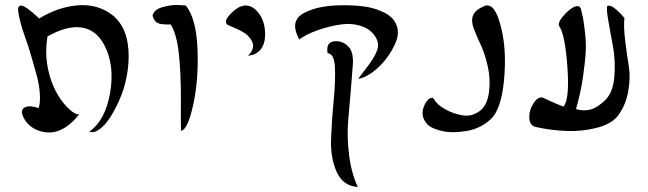

<svg xmlns="http://www.w3.org/2000/svg" viewBox="-20 -754 2594 769"><path d="M63 -732Q82 -732 137 -680Q213 -726 289.5 -732.5Q366 -739 423 -699Q480 -659 492 -577Q499 -528 491.5 -473Q484 -418 466 -372.5Q448 -327 425.5 -290.5Q403 -254 379 -236.5Q355 -219 338 -227Q402 -272 421 -382Q440 -493 398 -573Q349 -666 243 -639Q209 -630 170 -608Q161 -549 168.5 -499.5Q176 -450 193 -411Q210 -372 230.5 -346Q251 -320 269 -307Q287 -294 297 -296Q223 -203 140 -229Q94 -244 75 -282Q58 -315 82 -325Q100 -333 135 -321Q142 -344 139.5 -379.5Q137 -415 127 -452Q117 -489 105 -530Q93 -571 80.5 -605.5Q68 -640 60.5 -670Q53 -700 52.5 -715Q52 -730 63 -732Z M664 -656Q623 -655 610 -662.5Q597 -670 591 -691Q596 -715 629.5 -725Q663 -735 694 -734L724 -732Q766 -681 771 -558.5Q776 -436 754 -335Q732 -234 705 -230Q704 -242 704.5 -350Q705 -458 696.5 -537.5Q688 -617 664 -656Z M973 -531Q992 -547 993.5 -568.5Q995 -590 969 -615Q952 -628 928 -638.5Q904 -649 894 -653.5Q884 -658 885 -669.5Q886 -681 907 -702Q960 -755 1005 -714Q1040 -680 1042 -621Q1043 -555 997 -536Q986 -532 973 -531Z M1355 -733Q1455 -733 1502 -711Q1550 -693 1565.5 -659.5Q1581 -626 1567 -589.5Q1553 -553 1527 -519Q1501 -485 1469 -462.5Q1437 -440 1415 -439Q1421 -447 1431 -460Q1441 -473 1449 -483.5Q1457 -494 1466 -507Q1475 -520 1481 -531.5Q1487 -543 1491 -554.5Q1495 -566 1494 -577.5Q1493 -589 1488 -599Q1469 -635 1430 -648.5Q1391 -662 1349.5 -656.5Q1308 -651 1269 -638.5Q1230 -626 1205 -612.5Q1180 -599 1179 -595Q1158 -634 1163 -660.5Q1168 -687 1199.5 -703Q1231 -719 1269.5 -726Q1308 -733 1355 -733ZM1179 -595V-594ZM1326 -589Q1359 -589 1381 -561Q1396 -537 1393.5 -499.5Q1391 -462 1385.5 -398Q1380 -334 1374.5 -271Q1369 -208 1378 -134.5Q1387 -61 1413 -5Q1354 -9 1328.5 -65.5Q1303 -122 1306 -199Q1309 -276 1316.5 -353Q1324 -430 1321.5 -484.5Q1319 -539 1292 -541Q1284 -589 1326 -589Z M1939 -389Q1945 -440 1933 -491Q1921 -542 1905 -575.5Q1889 -609 1877.5 -639.5Q1866 -670 1874.5 -692Q1883 -714 1918 -729Q1957 -747 1981 -666Q2011 -568 1999 -436Q1988 -315 1945 -276Q1903 -238 1846.5 -229Q1790 -220 1751.5 -229Q1713 -238 1696 -252Q1658 -288 1681 -335Q1694 -361 1709 -362Q1715 -363 1718 -357Q1730 -335 1763 -316.5Q1796 -298 1833 -292Q1870 -286 1901.5 -309.5Q1933 -333 1939 -389Z M2414 -731Q2424 -733 2436 -725Q2448 -717 2465 -700L2481 -682Q2477 -648 2484 -591Q2491 -534 2498.5 -488.5Q2506 -443 2496 -387Q2486 -331 2453 -288Q2426 -256 2368 -241.5Q2310 -227 2248 -229.5Q2186 -232 2128 -245Q2101 -250 2100 -281.5Q2099 -313 2117 -340.5Q2135 -368 2154 -363Q2155 -362 2185 -348.5Q2215 -335 2237 -327Q2262 -357 2252.5 -486.5Q2243 -616 2220 -649Q2211 -664 2244 -699Q2281 -736 2299 -728Q2305 -725 2307 -717Q2313 -692 2315 -682.5Q2317 -673 2322.5 -629Q2328 -585 2326 -547Q2324 -509 2315 -446Q2306 -383 2287 -317Q2319 -308 2346 -315.5Q2373 -323 2403 -352Q2435 -382 2440.5 -446.5Q2446 -511 2434.5 -571.5Q2423 -632 2415 -680Q2407 -728 2414 -731Z"/></svg>

Font: HarSinai
Style: Regular
Weight: 400
Version: Version 1.1